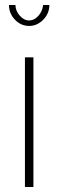

<svg xmlns="http://www.w3.org/2000/svg" viewBox="-20 -750 234 770"><path d="M114 0H80V-520H114ZM97 -668Q117 -668 133.5 -686Q150 -704 153 -730H178Q178 -696 153.5 -671Q129 -646 97 -646Q64 -646 40 -671Q16 -696 16 -730H42Q42 -707 59 -687.5Q76 -668 97 -668Z"/></svg>

Font: Raleway
Style: ExtraLight
Weight: 200
Designer: Matt McInerney, Pablo Impallari, Rodrigo Fuenzalida
Foundry: Matt McInerney, Pablo Impallari, Rodrigo Fuenzalida
Version: Version 2.001